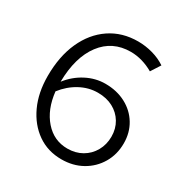

<svg xmlns="http://www.w3.org/2000/svg" viewBox="-167 -843 945 985"><g transform="rotate(30 306.0 -350.5)"><path d="M331 10Q250 10 188.5 -33Q127 -76 92 -151.5Q57 -227 57 -326Q57 -442 96 -528.5Q135 -615 206 -663Q277 -711 371 -711Q415 -711 458 -699Q501 -687 535 -664L499 -608Q468 -626 434 -636Q400 -646 365 -646Q257 -646 194 -562.5Q131 -479 129 -333Q168 -383 222 -411Q276 -439 334 -439Q402 -439 455 -411Q508 -383 538 -333.5Q568 -284 568 -221Q568 -155 537 -102.5Q506 -50 452.5 -20Q399 10 331 10ZM324 -380Q269 -380 218.5 -352.5Q168 -325 131 -277Q142 -176 196 -114.5Q250 -53 330 -53Q378 -53 415.5 -74.5Q453 -96 474.5 -134Q496 -172 496 -219Q496 -266 474 -302.5Q452 -339 413.5 -359.5Q375 -380 324 -380Z"/></g></svg>

Font: Red Hat Display VF
Style: Regular
Weight: 300
Designer: Pentagram, MCKL
Foundry: Pentagram, MCKL
Version: Version 1.023